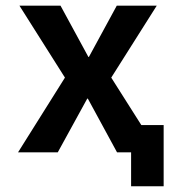

<svg xmlns="http://www.w3.org/2000/svg" viewBox="-20 -520 629 680"><path d="M291 -170.9H289.1L184.6 19.5H43.9L210 -245.1L48.8 -500H194.3L293 -318.4H294.9L393.6 -500H535.2L374 -245.1L480.5 -77.1H559.6V139.6H444.3V19.5H394.5Z"/></svg>

Font: Mgen+ 1c bold
Style: Bold
Weight: 700
Designer: [Source Han Sans]
Ryoko NISHIZUKA  (kana & ideographs); Paul D. Hunt (Latin, Greek & Cyrillic); Wenlong ZHANG  (bopomofo
Version: Version 1.059.20150602